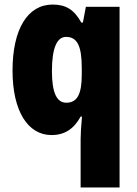

<svg xmlns="http://www.w3.org/2000/svg" viewBox="-20 -583 600 843"><path d="M334 28V240H505V-553H357L344 -484H337C306 -540 270 -563 211 -563C102 -563 35 -456 35 -273C35 -96 102 10 206 10C265 10 305 -18 334 -71H340C336 -28 334 5 334 28ZM271 -132C229 -132 208 -176 208 -271C208 -372 230 -421 270 -421C321 -421 339 -378 339 -283V-256C339 -171 320 -132 271 -132Z"/></svg>

Font: Noto Sans Armenian Condensed Black
Style: Regular
Weight: 900
Width: 3
Designer: Monotype Design Team
Foundry: Monotype Imaging Inc.
Version: Version 2.008